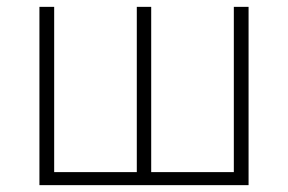

<svg xmlns="http://www.w3.org/2000/svg" viewBox="-20 -540 840 560"><path d="M95 0V-520H138V-38H379V-520H421V-38H662V-520H705V0Z"/></svg>

Font: Iosevka Aile Extralight
Style: Regular
Weight: 200
Designer: Belleve Invis
Foundry: Belleve Invis
Version: Version 31.1.0; ttfautohint (v1.8.4)